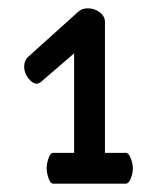

<svg xmlns="http://www.w3.org/2000/svg" viewBox="-20 -742 381 461"><path d="M38 -582Q38 -596 47 -605L167 -713Q176 -722 191 -722Q207 -722 219.5 -712.5Q232 -703 232 -689V-375H282Q289 -375 294 -362Q299 -349 299 -338Q299 -326 294 -313.5Q289 -301 282 -301H108Q101 -301 96.5 -314Q92 -327 92 -339Q92 -349 96.5 -362Q101 -375 108 -375H158V-614L78 -545Q72 -541 69 -541Q58 -541 48 -554Q38 -567 38 -582Z"/></svg>

Font: Happy Monkey
Style: Regular
Weight: 400
Version: Version 1.001